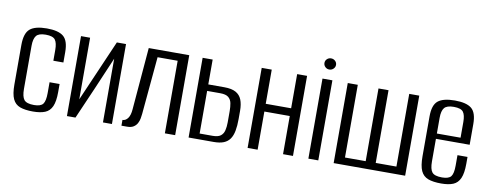

<svg xmlns="http://www.w3.org/2000/svg" viewBox="-56 -893 2983 1169"><g transform="rotate(10 1435.0 -308.0)"><path d="M180.2 8.7Q130.7 8.7 99.9 -2.6Q69.1 -14 54.9 -44.7Q40.7 -75.5 40.7 -134V-378Q40.7 -450.8 72.5 -477.6Q104.3 -504.4 176.6 -504.4Q248.2 -504.4 279.7 -478.2Q311.2 -452 311.2 -381.5V-317.5H249.2V-383.7Q249.2 -427.1 235.1 -446.4Q220.9 -465.7 176.6 -465.7Q133.3 -465.7 118 -446.4Q102.7 -427.1 102.7 -383.7V-117.7Q102.7 -70.1 118 -50.8Q133.3 -31.4 179.5 -31.4Q220.9 -31.4 235.1 -50Q249.2 -68.7 249.2 -117.7V-184.5H311.2V-134.2Q311.2 -76.9 297.3 -45.8Q283.4 -14.7 254.4 -3Q225.3 8.7 180.2 8.7Z M389.1 0V-494.3H445.3V-113.5L610.6 -494.3H667.3V0H611.8V-393.9Q569.5 -295 527.6 -196.9Q485.8 -98.9 441.9 0Z M726.1 0V-35.6Q745.5 -35.6 759.3 -54.4Q773 -73.2 775.7 -110.4L807.8 -494.3H1058.2V0H994.6V-448.7H870.4L837.9 -92.5Q836.6 -80.2 833.9 -64.3Q831.2 -48.5 823.4 -33.8Q815.7 -19.2 800.8 -9.6Q786 0 761 0Z M1141.2 0V-492.9H1203.2V-339.3H1302.2Q1347.8 -339.3 1373.7 -325Q1399.5 -310.8 1410.6 -283Q1421.7 -255.2 1421.7 -213.8V-163.8Q1421.7 -121.8 1415.8 -90.7Q1410 -59.7 1396.1 -39.7Q1382.2 -19.7 1358.1 -9.8Q1333.9 0 1296.4 0ZM1203.2 -35.6H1283.6Q1317.2 -35.6 1333.2 -48.2Q1349.2 -60.8 1354.4 -82.7Q1359.7 -104.7 1359.7 -132.1V-202.4Q1359.7 -228.4 1355.5 -250.4Q1351.3 -272.5 1335.3 -285.8Q1319.4 -299.1 1283.6 -299.1H1203.2Z M1506.1 0V-495H1568.1V-283.8H1725.2V-495H1786.6V0H1725.2V-235.9H1568.1V0Z M1881.8 0V-495H1943.1V0ZM1912.5 -556.4Q1897.9 -556.4 1887.5 -566.6Q1877 -576.9 1877 -591.1Q1877 -605.5 1887.5 -615.4Q1897.9 -625.3 1912.5 -625.3Q1927.3 -625.3 1937.9 -615.4Q1948.6 -605.5 1948.6 -591.2Q1948.6 -576.9 1937.9 -566.6Q1927.3 -556.4 1912.5 -556.4Z M2038.1 0V-495H2100.1V-45.5H2228.1V-495H2290.1V-45.5H2418.1V-495H2480.1V0Z M2703.9 8.7Q2653.7 8.7 2622.9 -2.8Q2592.1 -14.3 2577.9 -45.2Q2563.7 -76 2563.7 -135.1V-381.5Q2563.7 -451.8 2595.5 -477.7Q2627.3 -503.6 2699.6 -503.6Q2771.2 -503.6 2802.7 -477.7Q2834.2 -451.8 2834.2 -381.5V-253.7H2625.7V-114.1Q2625.7 -66.5 2641 -47.5Q2656.3 -28.6 2702.5 -28.6Q2743.9 -28.6 2758.1 -46.8Q2772.2 -65.1 2772.2 -114.1V-178.5H2834.2V-136.1Q2834.2 -78.2 2820.3 -46.6Q2806.4 -15 2777.7 -3.1Q2749.1 8.7 2703.9 8.7ZM2625.7 -286.5H2772.2V-383.7Q2772.2 -426.3 2758.1 -445.3Q2743.9 -464.3 2699.6 -464.3Q2656.3 -464.3 2641 -445.3Q2625.7 -426.3 2625.7 -383.7Z"/></g></svg>

Font: Alumni Sans Thin
Style: Regular
Weight: 100
Designer: Robert E. Leuschke
Foundry: Robert E. Leuschke
Version: Version 1.018